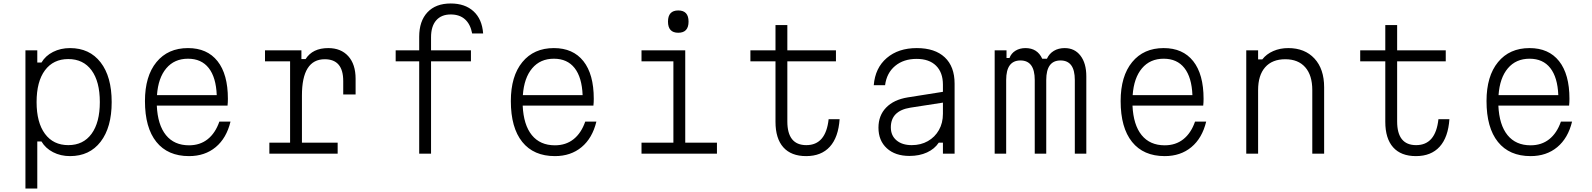

<svg xmlns="http://www.w3.org/2000/svg" viewBox="-20 -882 9140 1102"><path d="M126 200V-593H194V-523H218Q241 -562 284.5 -584Q328 -606 382 -606Q494 -606 557.5 -524Q621 -442 621 -296Q621 -151 557.5 -68.5Q494 14 382 14Q328 14 284.5 -8.5Q241 -31 218 -70H194V200ZM372 -49Q458 -49 505.5 -114Q553 -179 553 -296Q553 -414 505.5 -478.5Q458 -543 372 -543Q286 -543 238 -478.5Q190 -414 190 -296Q190 -179 238 -114Q286 -49 372 -49Z M1303 -184Q1280 -89 1218 -37.5Q1156 14 1065 14Q943 14 877.5 -67.5Q812 -149 812 -302Q812 -445 878 -525.5Q944 -606 1059 -606Q1169 -606 1228.5 -531Q1288 -456 1288 -315Q1288 -305 1287.5 -295Q1287 -285 1286 -276H880Q885 -165 932.5 -106.5Q980 -48 1065 -48Q1128 -48 1172 -83Q1216 -118 1239 -184ZM1059 -545Q981 -545 934.5 -490Q888 -435 881 -336H1224Q1220 -438 1178 -491.5Q1136 -545 1059 -545Z M1501 -593H1710V-543H1734Q1774 -606 1864 -606Q1937 -606 1979 -559.5Q2021 -513 2021 -430V-340H1950V-417Q1950 -542 1844 -542Q1713 -542 1713 -334V-63H1918V0H1526V-63H1645V-530H1501Z M2454 0H2386V-530H2251V-593H2386V-671Q2386 -761 2433.5 -811.5Q2481 -862 2567 -862Q2649 -862 2698 -817Q2747 -772 2753 -690H2690Q2680 -743 2649 -771Q2618 -799 2567 -799Q2513 -799 2483.5 -765Q2454 -731 2454 -668V-593H2683V-530H2454Z M3403 -184Q3380 -89 3318 -37.5Q3256 14 3165 14Q3043 14 2977.5 -67.5Q2912 -149 2912 -302Q2912 -445 2978 -525.5Q3044 -606 3159 -606Q3269 -606 3328.5 -531Q3388 -456 3388 -315Q3388 -305 3387.5 -295Q3387 -285 3386 -276H2980Q2985 -165 3032.5 -106.5Q3080 -48 3165 -48Q3228 -48 3272 -83Q3316 -118 3339 -184ZM3159 -545Q3081 -545 3034.5 -490Q2988 -435 2981 -336H3324Q3320 -438 3278 -491.5Q3236 -545 3159 -545Z M3662 -593H3913V-63H4095V0H3662V-63H3845V-530H3662ZM3873 -694Q3814 -694 3814 -758Q3814 -822 3873 -822Q3932 -822 3932 -758Q3932 -694 3873 -694Z M4499 -738V-593H4778V-530H4499V-185Q4499 -49 4608 -49Q4720 -49 4736 -198H4799Q4792 -94 4743 -40Q4694 14 4607 14Q4521 14 4476 -36.5Q4431 -87 4431 -183V-530H4287V-593H4431V-738Z M5368 -63Q5344 -27 5300.5 -7Q5257 13 5200 13Q5118 13 5070 -31Q5022 -75 5022 -149Q5022 -219 5066 -264.5Q5110 -310 5190 -323L5392 -355V-396Q5392 -466 5352.5 -505Q5313 -544 5241 -544Q5166 -544 5117.5 -503.5Q5069 -463 5060 -393H4995Q5003 -492 5069.5 -549Q5136 -606 5242 -606Q5346 -606 5402.5 -553Q5459 -500 5459 -402V0H5392V-63ZM5093 -151Q5093 -104 5125.5 -76.5Q5158 -49 5213 -49Q5265 -49 5305.5 -72Q5346 -95 5369 -135.5Q5392 -176 5392 -229V-293L5205 -264Q5093 -246 5093 -151Z M5689 -593H5757V-549H5774Q5784 -576 5808.5 -591Q5833 -606 5866 -606Q5934 -606 5962 -545H5989Q6002 -574 6028.5 -590Q6055 -606 6091 -606Q6148 -606 6181.5 -562.5Q6215 -519 6215 -444V0H6149V-423Q6149 -535 6067 -535Q5985 -535 5985 -423V0H5919V-423Q5919 -535 5837 -535Q5755 -535 5755 -423V0H5689Z M6903 -184Q6880 -89 6818 -37.5Q6756 14 6665 14Q6543 14 6477.5 -67.5Q6412 -149 6412 -302Q6412 -445 6478 -525.5Q6544 -606 6659 -606Q6769 -606 6828.5 -531Q6888 -456 6888 -315Q6888 -305 6887.5 -295Q6887 -285 6886 -276H6480Q6485 -165 6532.5 -106.5Q6580 -48 6665 -48Q6728 -48 6772 -83Q6816 -118 6839 -184ZM6659 -545Q6581 -545 6534.5 -490Q6488 -435 6481 -336H6824Q6820 -438 6778 -491.5Q6736 -545 6659 -545Z M7133 0V-593H7201V-541H7225Q7249 -572 7288 -589Q7327 -606 7374 -606Q7469 -606 7524.5 -546Q7580 -486 7580 -381V0H7512V-365Q7512 -450 7471.5 -496Q7431 -542 7357 -542Q7282 -542 7241.5 -496Q7201 -450 7201 -365V0Z M7999 -738V-593H8278V-530H7999V-185Q7999 -49 8108 -49Q8220 -49 8236 -198H8299Q8292 -94 8243 -40Q8194 14 8107 14Q8021 14 7976 -36.5Q7931 -87 7931 -183V-530H7787V-593H7931V-738Z M9003 -184Q8980 -89 8918 -37.5Q8856 14 8765 14Q8643 14 8577.5 -67.5Q8512 -149 8512 -302Q8512 -445 8578 -525.5Q8644 -606 8759 -606Q8869 -606 8928.5 -531Q8988 -456 8988 -315Q8988 -305 8987.5 -295Q8987 -285 8986 -276H8580Q8585 -165 8632.5 -106.5Q8680 -48 8765 -48Q8828 -48 8872 -83Q8916 -118 8939 -184ZM8759 -545Q8681 -545 8634.5 -490Q8588 -435 8581 -336H8924Q8920 -438 8878 -491.5Q8836 -545 8759 -545Z"/></svg>

Font: Martian Mono ExtraLight
Style: Regular
Weight: 200
Monospace: yes
Designer: Roman Shamin
Foundry: Evil Martians
Version: Version 1.000; ttfautohint (v1.8.4.7-5d5b)